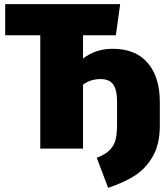

<svg xmlns="http://www.w3.org/2000/svg" viewBox="-20 -716 810 925"><path d="M750 -225V-111Q750 -20 715 39.5Q680 99 626.5 132Q573 165 501 189L446 44Q489 28 510 5.5Q531 -17 537.5 -45.5Q544 -74 544 -118V-225Q544 -283 525.5 -309Q507 -335 465 -335Q415 -335 380 -308V0H174V-546H5V-696H559L538 -546H380V-434Q441 -481 523 -481Q633 -481 691.5 -413Q750 -345 750 -225Z"/></svg>

Font: FiraGO Heavy
Style: Regular
Weight: 900
Designer: bBox Type
Foundry: bBox Type GmbH
Version: Version 1.001